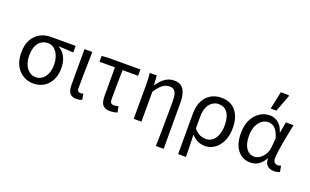

<svg xmlns="http://www.w3.org/2000/svg" viewBox="-98 -1245 3091 1917"><g transform="rotate(20 1448.0 -286.5)"><path d="M264 12Q205 12 155.5 -17Q106 -46 76 -101.5Q46 -157 46 -238Q46 -323 77.5 -378Q109 -433 159.5 -459.5Q210 -486 268 -486H534V-416Q493 -419 457 -421Q421 -423 380 -424V-420Q425 -395 450.5 -345.5Q476 -296 476 -227Q476 -152 448 -98.5Q420 -45 371.5 -16.5Q323 12 264 12ZM265 -56Q303 -56 332.5 -78Q362 -100 379 -139.5Q396 -179 396 -234Q396 -283 380.5 -325Q365 -367 336 -392.5Q307 -418 266 -418Q227 -418 196.5 -398Q166 -378 148.5 -338Q131 -298 131 -238Q131 -182 148.5 -141.5Q166 -101 196 -78.5Q226 -56 265 -56Z M721 9Q687 9 667 -4Q647 -17 637.5 -42.5Q628 -68 628 -104V-486H711Q710 -420 708.5 -352.5Q707 -285 706 -220.5Q705 -156 705 -98Q705 -77 714.5 -68Q724 -59 739 -59Q746 -59 753 -60.5Q760 -62 769 -65L780 -2Q769 2 755 5.5Q741 9 721 9Z M1076 9Q1039 9 1017 -5Q995 -19 985.5 -46Q976 -73 976 -113V-419H812V-481L882 -486H1222V-419H1057Q1055 -337 1054 -258.5Q1053 -180 1053 -107Q1053 -82 1063.5 -70.5Q1074 -59 1094 -59Q1106 -59 1117.5 -61.5Q1129 -64 1142 -67L1154 -3Q1139 1 1118.5 5Q1098 9 1076 9Z M1628 179Q1630 119 1631 57Q1632 -5 1632.5 -66.5Q1633 -128 1633.5 -186.5Q1634 -245 1634 -297Q1634 -366 1616 -396.5Q1598 -427 1555 -427Q1528 -427 1505.5 -416.5Q1483 -406 1460 -382.5Q1437 -359 1410 -318V0H1328V-353Q1328 -382 1327 -415Q1326 -448 1321 -486H1396L1403 -385H1406Q1443 -441 1484.5 -469.5Q1526 -498 1579 -498Q1649 -498 1680 -449.5Q1711 -401 1711 -308V179Z M1865 179V-248Q1865 -333 1894 -388Q1923 -443 1971.5 -470.5Q2020 -498 2079 -498Q2181 -498 2235 -431.5Q2289 -365 2289 -250Q2289 -168 2260.5 -109Q2232 -50 2186 -19Q2140 12 2089 12Q2050 12 2013 -3Q1976 -18 1942 -57Q1944 -13 1945 24.5Q1946 62 1946.5 99Q1947 136 1948 179ZM2074 -57Q2110 -57 2140 -80Q2170 -103 2187 -146.5Q2204 -190 2204 -250Q2204 -303 2190.5 -343.5Q2177 -384 2149 -406.5Q2121 -429 2076 -429Q2041 -429 2010.5 -408.5Q1980 -388 1962 -348Q1944 -308 1944 -247V-123Q1978 -82 2010.5 -69.5Q2043 -57 2074 -57Z M2569 12Q2486 12 2434 -51.5Q2382 -115 2382 -234Q2382 -318 2412 -377Q2442 -436 2490.5 -467Q2539 -498 2595 -498Q2625 -498 2654.5 -485.5Q2684 -473 2707.5 -445Q2731 -417 2745 -371H2747L2768 -486H2849Q2839 -438 2828.5 -385.5Q2818 -333 2809 -281.5Q2800 -230 2794 -185Q2788 -140 2788 -107Q2788 -82 2802.5 -69Q2817 -56 2836 -56Q2845 -56 2854 -58.5Q2863 -61 2870 -64L2882 -1Q2872 4 2856.5 8Q2841 12 2819 12Q2776 12 2749.5 -12Q2723 -36 2723 -87H2720Q2665 12 2569 12ZM2586 -57Q2618 -57 2647 -77.5Q2676 -98 2695.5 -132.5Q2715 -167 2718 -208L2726 -299Q2712 -352 2692 -380Q2672 -408 2649.5 -418.5Q2627 -429 2604 -429Q2569 -429 2538 -407Q2507 -385 2487 -342Q2467 -299 2467 -235Q2467 -151 2499 -104Q2531 -57 2586 -57ZM2578 -564 2617 -752H2701L2706 -743L2638 -564Z"/></g></svg>

Font: Source Sans 3
Style: Regular
Weight: 400
Designer: Paul D. Hunt
Foundry: Adobe
Version: Version 3.046;hotconv 1.0.118;makeotfexe 2.5.65603